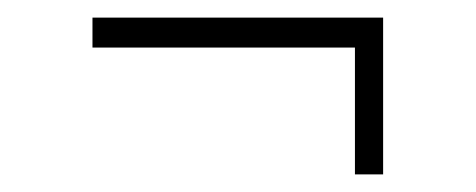

<svg xmlns="http://www.w3.org/2000/svg" viewBox="-20 -395 540 218"><path d="M85 -341V-375H415V-197H383V-341Z"/></svg>

Font: Xanh Mono
Style: Regular
Weight: 400
Monospace: yes
Designer: Lam Bao, Duy Dao
Foundry: Yellow Type Foundry
Version: Version 3.101; ttfautohint (v1.8.3)